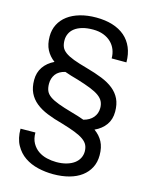

<svg xmlns="http://www.w3.org/2000/svg" viewBox="-139 -808 890 1137"><g transform="rotate(15 306.5 -240.0)"><path d="M559.1 -210.4Q559.1 -163.6 535.2 -129.9Q511.2 -96.2 468.3 -76.7Q502 -52.7 519.5 -19.5Q537.1 13.7 537.1 62.5Q537.1 105 520 138.2Q502.9 171.4 471.9 194.6Q440.9 217.8 397 229.7Q353 241.7 298.8 241.7Q252 241.7 206.1 231Q160.2 220.2 124.3 195.8Q88.4 171.4 66.2 131.1Q43.9 90.8 43.9 31.2L134.8 30.3Q134.8 68.8 149.7 95.2Q164.6 121.6 188 137.7Q211.4 153.8 240.7 160.6Q270 167.5 298.8 167.5Q334 167.5 361.6 159.4Q389.2 151.4 408 137.5Q426.8 123.5 436.5 104.5Q446.3 85.4 446.3 63.5Q446.3 41 438 24.2Q429.7 7.3 409.9 -6.8Q390.1 -21 357.2 -33.9Q324.2 -46.9 274.9 -61.5Q221.2 -75.7 179 -92.8Q136.7 -109.9 107.4 -133.8Q78.1 -157.7 62.5 -190.4Q46.9 -223.1 46.9 -269Q46.9 -314.5 70.1 -348.4Q93.3 -382.3 135.7 -402.8Q103.5 -426.8 86.2 -460Q68.8 -493.2 68.8 -542Q68.8 -582.5 85.7 -615.5Q102.5 -648.4 133.8 -671.9Q165 -695.3 209.2 -708Q253.4 -720.7 307.6 -720.7Q363.8 -720.7 408.2 -706.8Q452.6 -692.9 483.6 -666.3Q514.6 -639.6 531.2 -600.3Q547.9 -561 547.9 -510.3H457.5Q457.5 -538.6 447.8 -563.5Q438 -588.4 418.9 -606.9Q399.9 -625.5 372.1 -636.2Q344.2 -647 307.6 -647Q269.5 -647 241.5 -638.7Q213.4 -630.4 195.3 -616.2Q177.2 -602.1 168.5 -583Q159.7 -564 159.7 -543Q159.7 -518.6 167 -501.2Q174.3 -483.9 193.4 -470Q212.4 -456.1 245.4 -443.6Q278.3 -431.2 330.1 -417Q384.8 -401.9 427.2 -384.8Q469.7 -367.7 499 -344Q528.3 -320.3 543.7 -288.1Q559.1 -255.9 559.1 -210.4ZM293.9 -337.4Q250 -349.1 213.4 -362.3Q174.3 -353 156 -328.4Q137.7 -303.7 137.7 -270Q137.7 -245.1 145 -227.3Q152.3 -209.5 171.9 -195.3Q191.4 -181.2 224.9 -168.5Q258.3 -155.8 310.5 -141.1Q332.5 -134.8 352.1 -128.9Q371.6 -123 389.2 -116.2Q427.2 -126 447.8 -150.6Q468.3 -175.3 468.3 -209Q468.3 -231.4 459.7 -248.8Q451.2 -266.1 431.2 -280.8Q411.1 -295.4 377.4 -308.8Q343.8 -322.3 293.9 -337.4Z"/></g></svg>

Font: Dirooz
Style: Regular
Weight: 400
Foundry: DejaVu fonts team - Redesigned by Saber Rastikerdar
Version: Version 0.2.1